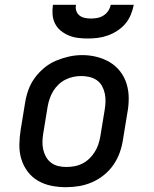

<svg xmlns="http://www.w3.org/2000/svg" viewBox="-20 -770 640 798"><path d="M254 8Q223 8 193 2Q163 -4 137.5 -19Q112 -34 94.5 -57.5Q77 -81 68.5 -109.5Q60 -138 60.5 -169Q61 -200 66 -231L84 -341Q88 -368 97.5 -395Q107 -422 124 -445.5Q141 -469 164 -488Q187 -507 213.5 -518Q240 -529 267 -535Q294 -541 322 -541Q353 -541 382.5 -533.5Q412 -526 437 -511Q462 -496 480 -472.5Q498 -449 506.5 -420.5Q515 -392 515 -361Q515 -330 509 -299L491 -189Q487 -162 477.5 -135.5Q468 -109 451.5 -85Q435 -61 412 -42.5Q389 -24 362.5 -12.5Q336 -1 308.5 3.5Q281 8 254 8ZM255 -76Q272 -76 289 -79Q306 -82 322 -90Q338 -98 351 -110.5Q364 -123 373.5 -138Q383 -153 388.5 -169.5Q394 -186 397 -203L415 -313Q418 -330 418.5 -347.5Q419 -365 415.5 -381.5Q412 -398 404 -412.5Q396 -427 382.5 -436.5Q369 -446 352 -450Q335 -454 318 -454Q301 -454 284.5 -450.5Q268 -447 252 -439Q236 -431 223 -418.5Q210 -406 201 -391Q192 -376 186.5 -360Q181 -344 178 -327L160 -217Q157 -200 156.5 -182.5Q156 -165 159.5 -149Q163 -133 171 -118.5Q179 -104 192 -94Q205 -84 221.5 -80Q238 -76 255 -76Q255 -76 255 -76Q255 -76 255 -76ZM345 -610Q324 -610 304 -612.5Q284 -615 266 -622.5Q248 -630 233 -642Q218 -654 209 -671.5Q200 -689 198.5 -709.5Q197 -730 200 -750H296Q293 -737 297 -725Q301 -713 310.5 -705.5Q320 -698 333 -695.5Q346 -693 358 -693Q372 -693 385 -695.5Q398 -698 410 -705.5Q422 -713 430 -725Q438 -737 440 -750H536Q532 -729 523.5 -708.5Q515 -688 501 -671.5Q487 -655 468 -642.5Q449 -630 428 -622.5Q407 -615 386 -612.5Q365 -610 345 -610Z"/></svg>

Font: Iosevka Curly Slab MdEx
Style: Italic
Weight: 500
Width: 7
Italic angle: -9°
Monospace: yes
Designer: Belleve Invis
Foundry: Belleve Invis
Version: Version 11.0.0; ttfautohint (v1.8.3)